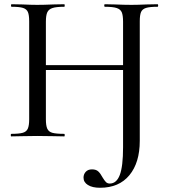

<svg xmlns="http://www.w3.org/2000/svg" viewBox="-20 -645 808 908"><path d="M375 195Q375 179 385.5 167.5Q396 156 415 156Q434 156 444.5 165.5Q455 175 465 194Q474 209 481 216Q488 223 499 223Q531 223 546.5 182.5Q562 142 562 51V-542Q562 -572 556 -586.5Q550 -601 532 -607Q514 -613 476 -613Q473 -613 473 -619Q473 -625 476 -625L523 -624Q569 -622 602 -622Q630 -622 674 -624L725 -625Q728 -625 728 -619Q728 -613 725 -613Q688 -613 670.5 -607.5Q653 -602 647 -588Q641 -574 641 -544V21Q641 124 592 183.5Q543 243 453 243Q417 243 396 230Q375 217 375 195ZM33 -12Q70 -12 87.5 -17Q105 -22 111.5 -36.5Q118 -51 118 -81V-544Q118 -574 112 -588Q106 -602 89 -607.5Q72 -613 35 -613Q32 -613 32 -619Q32 -625 35 -625L86 -624Q128 -622 156 -622Q187 -622 233 -624L284 -625Q286 -625 286 -619Q286 -613 284 -613Q246 -613 228 -607Q210 -601 203.5 -586.5Q197 -572 197 -542V-81Q197 -51 203.5 -36.5Q210 -22 227.5 -17Q245 -12 284 -12Q286 -12 286 -6Q286 0 284 0Q251 0 233 -1L156 -2L85 -1Q66 0 33 0Q31 0 31 -6Q31 -12 33 -12ZM155 -337H597V-314H155Z"/></svg>

Font: Cormorant Unicase Medium
Style: Regular
Weight: 500
Designer: Christian Thalmann (Catharsis Fonts)
Foundry: Catharsis Fonts
Version: Version 4.000